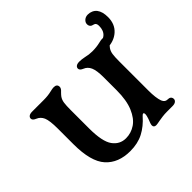

<svg xmlns="http://www.w3.org/2000/svg" viewBox="-157 -778 950 950"><g transform="rotate(-45 318.0 -303.5)"><path d="M70 -214V-322Q70 -379 60 -402Q50 -424 30 -432Q10 -440 10 -452Q10 -461 17.5 -466.5Q25 -472 40 -472H121Q151 -472 175 -478Q191 -482 200 -482Q223 -482 223 -462Q223 -456 219 -450Q215 -444 209 -439Q199 -429 194 -422Q185 -409 182.5 -391.5Q180 -374 180 -342V-214Q180 -122 206 -86Q232 -50 275 -50Q311 -50 341.5 -70.5Q372 -91 391 -136Q410 -181 410 -251V-342Q410 -389 400 -412Q390 -434 370 -442Q350 -450 350 -462Q350 -471 357.5 -476.5Q365 -482 380 -482Q394 -482 414 -478Q438 -472 461 -472Q491 -472 515 -478Q531 -482 540 -482Q563 -482 563 -462Q563 -456 559 -450Q555 -444 549 -439Q539 -429 534 -422Q525 -409 522.5 -391.5Q520 -374 520 -342V-140Q520 -87 530 -60Q534 -50 541 -45Q548 -40 560 -40Q569 -40 574.5 -34.5Q580 -29 580 -20Q580 -12 572.5 -6Q565 0 550 0H512Q494 0 479 2Q464 4 453 6Q433 10 427 10Q410 10 410 -5Q410 -14 421 -40Q427 -58 427 -66Q427 -77 421 -77Q418 -77 411 -70Q377 -31 337.5 -10.5Q298 10 245 10Q162 10 116 -41Q70 -92 70 -214ZM440 -465Q440 -470 444 -471Q448 -472 457 -472H496Q536 -472 555 -488.5Q574 -505 574 -538Q574 -558 560 -561Q537 -565 537 -586Q537 -598 547.5 -607.5Q558 -617 574 -617Q588 -617 600 -611.5Q612 -606 620 -596Q636 -575 636 -537Q636 -488 604 -459.5Q572 -431 521 -431Q482 -431 461 -442.5Q440 -454 440 -465Z"/></g></svg>

Font: Raigarh
Style: Regular
Weight: 400
Designer: jaikishan Patel
Foundry: MagicType
Version: Version 1.000;FEAKit 1.0